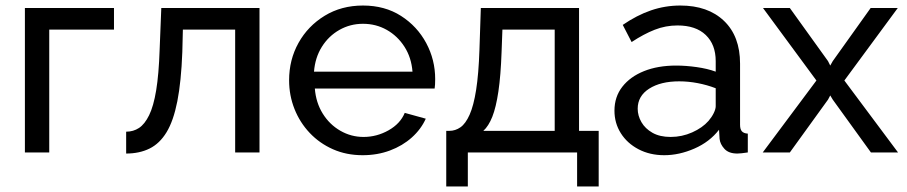

<svg xmlns="http://www.w3.org/2000/svg" viewBox="-20 -551 3278 694"><path d="M70 0V-522H392V-444H158V0Z M436 -75Q462 -75 482.5 -88.5Q503 -102 519 -134.5Q535 -167 544.5 -224.5Q554 -282 557 -371L563 -522H918V0H830V-444H641L639 -363Q635 -256 621 -185Q607 -114 582 -73Q557 -32 520.5 -14Q484 4 436 4Z M1025 -261Q1025 -335 1059 -396Q1093 -457 1153.5 -494Q1214 -531 1292 -531Q1371 -531 1429.5 -493.5Q1488 -456 1520.5 -395.5Q1553 -335 1553 -265Q1553 -255 1552.5 -245.5Q1552 -236 1551 -231H1118Q1122 -180 1146.5 -140.5Q1171 -101 1210 -78.5Q1249 -56 1294 -56Q1342 -56 1384.5 -80Q1427 -104 1443 -143L1519 -122Q1502 -84 1468.5 -54Q1435 -24 1389.5 -7Q1344 10 1291 10Q1232 10 1183.5 -11.5Q1135 -33 1099.5 -70.5Q1064 -108 1044.5 -157Q1025 -206 1025 -261ZM1471 -292Q1467 -343 1442 -382Q1417 -421 1378 -443Q1339 -465 1292 -465Q1246 -465 1207 -443Q1168 -421 1143.5 -382Q1119 -343 1115 -292Z M1593 123V-78H1604Q1626 -78 1644.5 -91Q1663 -104 1677.5 -136.5Q1692 -169 1701 -226Q1710 -283 1713 -371L1718 -522H2073V-78H2144V123H2066V0H1671V123ZM1985 -78V-444H1796L1793 -363Q1790 -278 1781.5 -220.5Q1773 -163 1759.5 -129Q1746 -95 1727 -78Z M2424 -314Q2459 -314 2498 -308.5Q2537 -303 2567 -292V-330Q2567 -390 2531 -424.5Q2495 -459 2429 -459Q2386 -459 2346.5 -443.5Q2307 -428 2263 -399L2231 -461Q2282 -496 2333 -513.5Q2384 -531 2439 -531Q2539 -531 2597 -475.5Q2655 -420 2655 -321V-100Q2655 -84 2661.5 -76.5Q2668 -69 2683 -68V0Q2670 2 2660.5 3Q2651 4 2645 4Q2614 4 2598.5 -13Q2583 -30 2581 -49L2579 -82Q2545 -38 2490 -14Q2435 10 2381 10Q2329 10 2288 -11.5Q2247 -33 2224 -69.5Q2201 -106 2201 -151Q2201 -201 2229.5 -237.5Q2258 -274 2308 -294Q2358 -314 2424 -314ZM2567 -167V-232Q2536 -244 2502 -250.5Q2468 -257 2435 -257Q2368 -257 2326.5 -230.5Q2285 -204 2285 -158Q2285 -133 2298.5 -109.5Q2312 -86 2338.5 -71Q2365 -56 2404 -56Q2445 -56 2482 -72.5Q2519 -89 2541 -114Q2553 -128 2560 -142.5Q2567 -157 2567 -167Z M2835 -522 2973 -330 2981 -314 2990 -330 3127 -522H3225L3032 -260L3226 0H3128L2990 -191L2981 -206L2973 -191L2835 0H2737L2931 -260L2738 -522Z"/></svg>

Font: YasnoRaleway Medium
Style: Regular
Weight: 500
Designer: Matt McInerney, Pablo Impallari, Rodrigo Fuenzalida
Foundry: Matt McInerney, Pablo Impallari, Rodrigo Fuenzalida
Version: Version 4.026